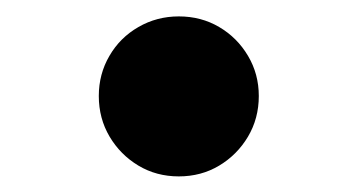

<svg xmlns="http://www.w3.org/2000/svg" viewBox="-20 -390 448 240"><path d="M203.5 -169.5Q175.5 -169.5 153 -183Q130.5 -196.5 117 -219.2Q103.5 -242 103.5 -270Q103.5 -297.5 116.8 -320.2Q130 -343 153 -356.2Q176 -369.5 203.5 -369.5Q231.5 -369.5 254 -356.2Q276.5 -343 290 -320.2Q303.5 -297.5 303.5 -270Q303.5 -242 290 -219.2Q276.5 -196.5 254 -183Q231.5 -169.5 203.5 -169.5Z"/></svg>

Font: Spartan Thin
Style: Bold
Weight: 700
Version: Version 1.004